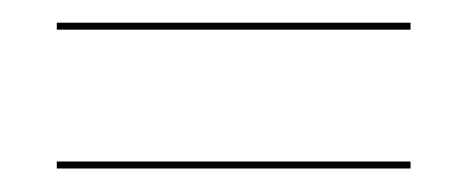

<svg xmlns="http://www.w3.org/2000/svg" viewBox="-20 -392 402 165"><path d="M332.8 -372.5V-366.5H28.8V-372.5ZM332.8 -253.2V-247.2H28.8V-253.2Z"/></svg>

Font: Moniqa Black
Style: Regular
Weight: 900
Designer: Rajesh Rajput
Foundry: Rajesh Rajput
Version: Version 1.000